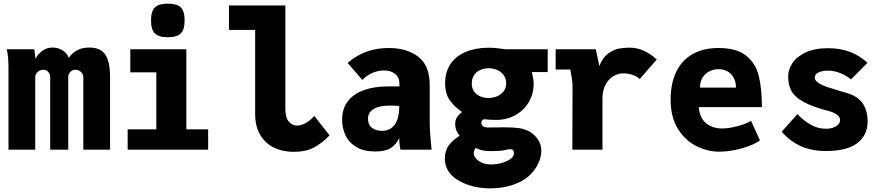

<svg xmlns="http://www.w3.org/2000/svg" viewBox="-20 -820 4840 1052"><path d="M17 -550H168L174.5 -498Q188 -524.5 212.5 -542Q237 -559.5 268 -559.5Q299 -559.5 323.2 -544Q347.5 -528.5 357 -503Q376.5 -531.5 404.2 -545.5Q432 -559.5 470 -559.5Q509 -559.5 533.8 -543.5Q558.5 -527.5 570.8 -492.2Q583 -457 583 -398V0H436.5V-396Q436.5 -414.5 423.2 -426.2Q410 -438 392.5 -438Q377.5 -438 365.8 -426.2Q354 -414.5 354 -398V0H255V-398Q255 -414.5 244 -426.2Q233 -438 218 -438Q200.5 -438 186.8 -426.2Q173 -414.5 173 -396V0H26.5V-449Q26.5 -510.5 17 -550Z M694 -550H1001V-111.5H1120.5V0H679.5V-111.5H836.5V-423.5H694ZM807.5 -708Q807.5 -758.5 828.5 -779.2Q849.5 -800 899.5 -800Q950 -800 970.8 -779.2Q991.5 -758.5 991.5 -708Q991.5 -658 970.8 -637Q950 -616 899.5 -616Q849.5 -616 828.5 -637Q807.5 -658 807.5 -708Z M1378 -195.5V-656H1234.5V-790H1543.5V-226.5Q1543.5 -176 1562 -154Q1580.5 -132 1608 -132Q1630.5 -132 1655.2 -145.8Q1680 -159.5 1702 -185L1785.5 -78.5Q1744 -34.5 1699 -11.2Q1654 12 1589 12Q1531 12 1483.2 -10.2Q1435.5 -32.5 1406.8 -79.2Q1378 -126 1378 -195.5Z M1854.5 -164.5Q1854.5 -227 1887.8 -267.8Q1921 -308.5 1977.2 -327.5Q2033.5 -346.5 2104.5 -346.5H2168.5V-364Q2168.5 -395.5 2145.2 -414.8Q2122 -434 2083.5 -434Q2054.5 -434 2023.2 -421.8Q1992 -409.5 1965.5 -382L1884.5 -475.5Q1935.5 -518.5 1991 -537.8Q2046.5 -557 2109 -557Q2211 -557 2272.8 -508.2Q2334.5 -459.5 2334.5 -354V-161Q2334.5 -121 2337 -85.5Q2339.5 -50 2344.5 0H2174Q2170.5 -18 2169 -31.8Q2167.5 -45.5 2167.5 -64Q2151 -28 2121.2 -9Q2091.5 10 2035.5 10Q1974 10 1933.5 -13.8Q1893 -37.5 1873.8 -77Q1854.5 -116.5 1854.5 -164.5ZM2167.5 -239Q2142.5 -241.5 2117 -241.5Q2059 -241.5 2027.8 -223Q1996.5 -204.5 1996.5 -169.5Q1996.5 -135.5 2018.5 -119.2Q2040.5 -103 2072.5 -103Q2117.5 -103 2142.5 -136.5Q2167.5 -170 2167.5 -239Z M2521 183.5Q2417.5 138.5 2417.5 48.5Q2417.5 7 2437.8 -21.8Q2458 -50.5 2498.5 -76.5Q2474 -104.5 2474 -139Q2474 -163 2484 -178Q2494 -193 2511.5 -206.5Q2471 -234 2445 -270Q2419 -306 2419 -364Q2419 -426 2448.8 -469.8Q2478.5 -513.5 2532.5 -536Q2586.5 -558.5 2657.5 -558.5Q2695.5 -558.5 2751.5 -550H2981V-425H2894L2896.5 -414.5Q2904 -384.5 2904 -360.5Q2904 -307 2878 -261.8Q2852 -216.5 2805 -189.8Q2758 -163 2698 -163Q2660.5 -163 2632.5 -167Q2617.5 -162.5 2617.5 -146Q2617.5 -136.5 2626.5 -129Q2635.5 -121.5 2656.5 -121.5L2712.5 -122L2741 -122.5Q2793 -122.5 2824.5 -117.8Q2856 -113 2878.5 -100.5Q2907 -85 2926.5 -57.2Q2946 -29.5 2946 6.5Q2946 33 2934.8 62.2Q2923.5 91.5 2902.8 117.8Q2882 144 2855.5 161.5Q2819.5 185.5 2770.8 198.8Q2722 212 2666 212Q2626.5 212 2591 205.2Q2555.5 198.5 2521 183.5ZM2772 54.5Q2796 40 2796 19Q2796 -2.5 2774.5 -2.5Q2765 -2.5 2743 3Q2730.5 5.5 2714.5 6.8Q2698.5 8 2667.5 8Q2642 8 2624.2 4.2Q2606.5 0.5 2586.5 -9.5Q2575.5 6.5 2575.5 20.5Q2575.5 32.5 2586.2 46.5Q2597 60.5 2618.5 70.8Q2640 81 2671 81Q2698.5 81 2725 74Q2751.5 67 2772 54.5ZM2753.5 -363Q2753.5 -389.5 2740 -408.2Q2726.5 -427 2704.5 -436.5Q2682.5 -446 2657.5 -446Q2632.5 -446 2611.2 -436.5Q2590 -427 2577.5 -408Q2565 -389 2565 -363Q2565 -325 2591.5 -304Q2618 -283 2656.5 -283Q2680.5 -283 2703 -292.2Q2725.5 -301.5 2739.5 -319.8Q2753.5 -338 2753.5 -363ZM2663 -59 2653 -56.5Z M3117 -343Q3117 -364 3114.2 -384Q3111.5 -404 3105 -439H3024.5V-550H3244.5L3264 -458Q3281 -503.5 3311 -525.8Q3341 -548 3369.8 -553.5Q3398.5 -559 3430 -559Q3507.5 -559 3578.5 -494L3485.5 -387Q3468.5 -402.5 3445 -410.2Q3421.5 -418 3395 -418Q3366 -418 3340 -402.2Q3314 -386.5 3297.5 -355.2Q3281 -324 3281 -280V0H3116Z M3654.5 -275Q3654.5 -361 3684.2 -424.5Q3714 -488 3772.8 -522.5Q3831.5 -557 3916.5 -557Q4015.5 -557 4067.8 -515.5Q4120 -474 4137.2 -404.8Q4154.5 -335.5 4154.5 -233H3808.5Q3814 -173 3849 -144.5Q3884 -116 3937.5 -116Q3964 -116 3996 -122.8Q4028 -129.5 4055 -139.2Q4082 -149 4095 -158L4144 -51Q4124.5 -36 4088.2 -21.8Q4052 -7.5 4007.2 1.8Q3962.5 11 3919.5 11Q3859 11 3798 -18.2Q3737 -47.5 3695.8 -111.8Q3654.5 -176 3654.5 -275ZM3918.5 -441Q3890 -441 3866.5 -429Q3843 -417 3829.2 -394.2Q3815.5 -371.5 3815.5 -340H4012.5Q4012.5 -369.5 4000.8 -392.5Q3989 -415.5 3967.5 -428.2Q3946 -441 3918.5 -441Z M4263 -98.5 4349.5 -195Q4382 -159.5 4421.5 -137Q4461 -114.5 4505.5 -114.5Q4528 -114.5 4545.8 -121Q4563.5 -127.5 4573.2 -138.2Q4583 -149 4583 -161.5Q4583 -180.5 4564.2 -192.8Q4545.5 -205 4525 -210.5Q4434 -234 4385 -260.5Q4336 -287 4317.2 -320Q4298.5 -353 4298.5 -402Q4298.5 -439 4321.8 -474.2Q4345 -509.5 4394.2 -532.8Q4443.5 -556 4517.5 -556Q4647 -556 4733 -476L4643 -385Q4615 -407.5 4581.8 -420.2Q4548.5 -433 4519.5 -433Q4482.5 -433 4463.2 -422.2Q4444 -411.5 4444 -395Q4444 -379.5 4463.2 -366.5Q4482.5 -353.5 4509.5 -344.2Q4536.5 -335 4580.5 -322Q4611.5 -313.5 4636 -305Q4687 -286.5 4710.5 -247.8Q4734 -209 4734 -155Q4734 -80 4677.8 -36.2Q4621.5 7.5 4505 7.5Q4429.5 7.5 4370 -18.2Q4310.5 -44 4263 -98.5Z"/></svg>

Font: JuliaMono Black
Style: Regular
Weight: 900
Monospace: yes
Designer: cormullion
Foundry: corm
Version: Version 0.054; ttfautohint (v1.8.4)